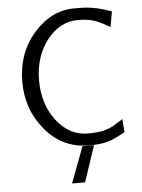

<svg xmlns="http://www.w3.org/2000/svg" viewBox="-61 -764 761 1028"><g transform="rotate(-5 319.5 -249.5)"><path d="M66 -347Q66 -503 160 -609.5Q254 -716 379 -716Q418 -716 440.5 -714.5Q463 -713 499 -705.5Q535 -698 577 -682L562 -599Q517 -627 481 -639.5Q445 -652 392 -652Q292 -652 224 -563Q156 -474 156 -347Q156 -219 224.5 -130.5Q293 -42 395 -42Q414 -42 431 -43.5Q448 -45 460 -46.5Q472 -48 486.5 -53Q501 -58 508 -60Q515 -62 528.5 -70Q542 -78 545.5 -80Q549 -82 564 -91.5Q579 -101 582 -103L588 -33Q534 -1 495 10.5Q456 22 394 22Q251 22 158.5 -88Q66 -198 66 -347ZM284 217 357 23H419L354 217Z"/></g></svg>

Font: CMU Sans Serif
Style: Medium
Weight: 500
Version: Version 0.7.0